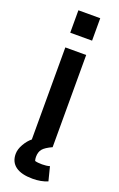

<svg xmlns="http://www.w3.org/2000/svg" viewBox="-160 -699 569 917"><g transform="rotate(20 124.5 -240.5)"><path d="M69 -656H180V-542H69ZM22 91Q22 67 37 41Q52 15 71 0V-468H177V0H178Q143 16 130.5 31Q118 46 118 71Q118 82 121 91Q134 95 157 95Q180 95 196 90L214 161Q181 175 138 175Q81 175 51.5 153.5Q22 132 22 91Z"/></g></svg>

Font: Athiti SemiBold
Style: Regular
Weight: 600
Designer: CadsonDemak Team
Foundry: CadsonDemak
Version: Version 1.032